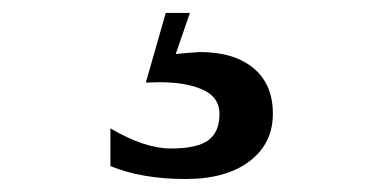

<svg xmlns="http://www.w3.org/2000/svg" viewBox="-20 -20 566 297"><path d="M150.8 178.5Q203.6 209.7 244.1 209.7Q285.1 209.7 302.3 196.9Q319.5 184.1 319.5 156.4Q319.5 128.2 289.2 116.9Q265.1 107.2 226.7 107.2Q217.4 107.2 205.6 107.7L236.4 0H273.8L251.8 63.6Q270.8 61.5 289.2 60.5Q342.1 60.5 372.1 85.4Q402.1 110.3 402.1 155.9Q402.1 202.1 365.9 229.5Q329.7 256.9 267.2 256.9Q199.5 256.9 150.8 236.9Z"/></svg>

Font: Myanmar Handwriting
Style: Regular
Weight: 400
Designer: Khon Soe Zaw Thu
Foundry: PaOh Unicode khonsoezawthu@gmail.com and @hotmail.com
Version: Version 1.30 November 9, 2016